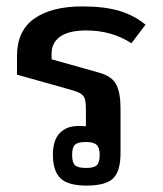

<svg xmlns="http://www.w3.org/2000/svg" viewBox="-20 -564 507 599"><path d="M145 -81Q145 -126 166 -148.5Q187 -171 225 -171Q239 -171 248 -170V-223Q248 -248 243.5 -258.5Q239 -269 226 -275Q213 -281 176 -291L33 -331V-389Q33 -468 87 -506Q141 -544 237 -544Q306 -544 352.5 -530Q399 -516 434 -487L390 -429Q329 -469 249 -469Q195 -469 168 -450Q141 -431 141 -397V-379L287 -338Q328 -327 342 -301.5Q356 -276 356 -226V-86Q356 -30 333 -7.5Q310 15 250 15Q192 15 168.5 -8Q145 -31 145 -81ZM291 -81Q291 -103 281.5 -112Q272 -121 248 -121Q223 -121 214 -112.5Q205 -104 205 -81Q205 -57 214 -48.5Q223 -40 248 -40Q273 -40 282 -48.5Q291 -57 291 -81Z"/></svg>

Font: Pridi
Style: Regular
Weight: 400
Designer: Katatrad Team
Foundry: CadsonDemak
Version: Version 1.001